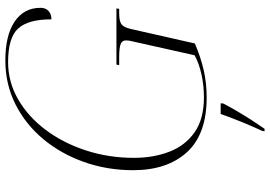

<svg xmlns="http://www.w3.org/2000/svg" viewBox="-162 -602 985 700"><g transform="rotate(-90 330.0 -251.5)"><path d="M325 10Q191 10 125.5 -62Q60 -134 60 -258Q60 -353 90 -437.5Q120 -522 174 -586.5Q228 -651 301 -687.5Q374 -724 460 -724Q552 -724 602 -690Q652 -656 652 -596Q652 -577 640.5 -566.5Q629 -556 610 -556Q610 -641 576.5 -677.5Q543 -714 454 -714Q382 -714 318.5 -677.5Q255 -641 207 -577Q159 -513 132 -430Q105 -347 105 -255Q105 -185 127 -127Q149 -69 197.5 -34.5Q246 0 326 0Q369 0 409.5 -9Q450 -18 479 -34L532 -271Q533 -277 533 -286Q533 -298 520 -303.5Q507 -309 472 -309H443L445 -319H650L648 -309H633Q604 -309 592.5 -301Q581 -293 575 -267L522 -33Q473 -12 425.5 -1Q378 10 325 10ZM203 213Q219 179 235.5 138.5Q252 98 265 61H304L303 71Q292 92 276 119.5Q260 147 242.5 174Q225 201 211 221H202Z"/></g></svg>

Font: Noto Serif Display ExtraLight
Style: Italic
Weight: 200
Italic angle: -12°
Designer: Monotype Design Team
Foundry: Monotype Imaging Inc.
Version: Version 2.009